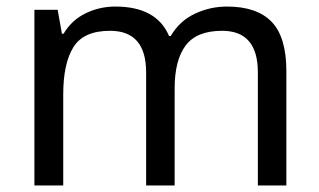

<svg xmlns="http://www.w3.org/2000/svg" viewBox="-20 -566 975 586"><path d="M673 -546Q764 -546 809 -499.5Q854 -453 854 -349V0H767V-345Q767 -472 658 -472Q580 -472 546.5 -427Q513 -382 513 -296V0H426V-345Q426 -472 316 -472Q235 -472 204 -422Q173 -372 173 -278V0H85V-536H156L169 -463H174Q199 -505 241.5 -525.5Q284 -546 332 -546Q458 -546 496 -456H501Q528 -502 574.5 -524Q621 -546 673 -546Z"/></svg>

Font: TSCustom
Style: Regular
Weight: 400
Designer: Monotype Design Team
Foundry: Monotype Imaging Inc.
Version: Version 2.004; ttfautohint (v1.8.3) -l 8 -r 50 -G 200 -x 14 